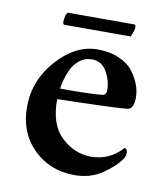

<svg xmlns="http://www.w3.org/2000/svg" viewBox="-67 -595 570 660"><g transform="rotate(10 217.5 -265.0)"><path d="M107.4 -503.9Q107.4 -515.6 110.8 -526.9Q114.3 -538.1 119.1 -538.1H348.6Q354.5 -538.1 354.5 -530.3Q354.5 -520.5 349.6 -508.3Q344.7 -496.1 344.7 -495.1H111.3Q107.4 -498 107.4 -503.9ZM136.7 -276.4Q246.1 -276.4 279.3 -280.3Q296.9 -280.3 296.9 -299.8Q296.9 -332 279.3 -363.3Q261.7 -394.5 226.6 -394.5Q202.1 -394.5 183.1 -378.9Q164.1 -363.3 154.8 -341.3Q145.5 -319.3 141.1 -301.8Q136.7 -284.2 136.7 -276.4ZM132.8 -239.3Q131.8 -150.4 177.7 -107.4Q223.6 -64.5 281.2 -64.5Q345.7 -64.5 390.6 -114.3Q400.4 -111.3 400.4 -98.6Q400.4 -89.8 395.5 -80.1Q376 -49.8 334 -21Q292 7.8 236.3 7.8Q150.4 7.8 92.8 -48.8Q35.2 -105.5 35.2 -195.3Q35.2 -288.1 99.6 -359.9Q164.1 -431.6 240.2 -431.6Q283.2 -431.6 316.4 -417Q349.6 -402.3 366.2 -379.4Q382.8 -356.4 390.6 -334.5Q398.4 -312.5 398.4 -292Q398.4 -249 374 -248Q318.4 -243.2 132.8 -239.3Z"/></g></svg>

Font: Crimson
Style: Semibold
Weight: 600
Version: Version 0.8